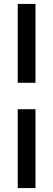

<svg xmlns="http://www.w3.org/2000/svg" viewBox="-20 -756 270 974"><path d="M160 -336V-736H70V-336ZM160 198V-202H70V198Z"/></svg>

Font: Perun
Style: Regular
Weight: 400
Foundry: Copyright (c) Stefan Peev, Context Ltd, 2016
Version: Version 1.089